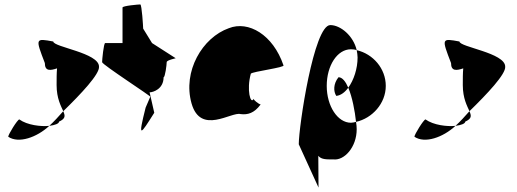

<svg xmlns="http://www.w3.org/2000/svg" viewBox="-20 -662 2328 865"><path d="M17 -46C64 -14 146 -43 202 -95C165 -91 103 -98 67 -124C59 -124 17 -56 17 -46ZM182 -378C182 -340 207 -344 237 -354C235 -333 235 -306 235 -279C235 -218 255 -184 265 -161C345 -239 430 -329 426 -362C426 -424 220 -450 220 -475C139 -490 139 -490 182 -378ZM202 -95C227 -98 246 -105 246 -114C276 -128 274 -140 265 -161C244 -137 223 -114 202 -95Z M440 -382C440 -371 665 -226 657 -226L636 -177C600 -34 612 -54 675 -154L654 -246C670 -246 717 -261 717 -314C724 -314 731 -371 731 -382C731 -392 778 -400 771 -400L665 -468L625 -533C625 -540 619 -642 612 -642C605 -642 532 -636 532 -628V-468H454C447 -468 440 -392 440 -382Z M843 -196C884 -52 1023 -160 1064 -148C1096 -144 1125 -152 1154 -191C1146 -193 1121 -212 1123 -217C1109 -188 1090 -257 1110 -330C1118 -340 1267 -358 1257 -368C1210 -506 1099 -570 1011 -535C892 -493 802 -341 843 -196ZM1123 -217C1123 -217 1123 -218 1123 -218C1123 -218 1123 -217 1123 -217ZM1155 -192 1154 -191C1156 -191 1156 -191 1155 -190Z M1326 -12 1415 183 1414 40C1428 58 1455 56 1481 56C1530 63 1587 2 1587 -80C1587 -90 1586 -101 1584 -113C1576 -111 1569 -109 1561 -109C1501 -109 1452 -184 1452 -275C1452 -366 1499 -440 1561 -440C1570 -440 1579 -439 1587 -436C1572 -501 1514 -549 1468 -549C1394 -549 1326 -92 1326 -12ZM1495 -230C1515 -232 1534 -246 1549 -267C1537 -295 1522 -314 1505 -314C1481 -284 1482 -250 1495 -230ZM1549 -267C1567 -225 1579 -161 1584 -113C1657 -129 1718 -196 1718 -275C1718 -353 1661 -419 1587 -436C1589 -425 1591 -414 1591 -403C1591 -353 1574 -301 1549 -267Z M1847 -46C1894 -14 1976 -43 2032 -95C1995 -91 1933 -98 1897 -124C1889 -124 1847 -56 1847 -46ZM2012 -378C2012 -340 2037 -344 2067 -354C2065 -333 2065 -306 2065 -279C2065 -218 2085 -184 2095 -161C2175 -239 2260 -329 2256 -362C2256 -424 2050 -450 2050 -475C1969 -490 1969 -490 2012 -378ZM2032 -95C2057 -98 2076 -105 2076 -114C2106 -128 2104 -140 2095 -161C2074 -137 2053 -114 2032 -95Z"/></svg>

Font: Ampere
Style: SCSuCnd
Weight: 400
Version: Version 1